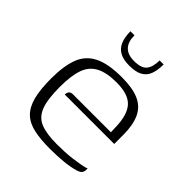

<svg xmlns="http://www.w3.org/2000/svg" viewBox="-163 -665 777 777"><g transform="rotate(45 226.0 -276.5)"><path d="M244 7Q190 7 152 -1.5Q114 -10 91 -32.5Q68 -55 57.5 -95Q47 -135 47 -198Q47 -269 64 -314.5Q81 -360 124.5 -382Q168 -404 247 -404Q308 -404 345 -387.5Q382 -371 398.5 -335Q415 -299 415 -243V-191H132Q132 -201 137 -208Q142 -215 155 -215H372L371 -245Q369 -313 341 -343.5Q313 -374 246 -374Q189 -374 156 -356.5Q123 -339 109.5 -301Q96 -263 96 -198Q96 -127 110.5 -90Q125 -53 159 -39.5Q193 -26 251 -26Q270 -26 293.5 -27Q317 -28 340 -31Q363 -34 382 -37.5Q401 -41 409 -45V-35Q409 -27 403.5 -19.5Q398 -12 380 -7Q356 0 321.5 3.5Q287 7 244 7ZM234 -458Q200 -458 179 -469.5Q158 -481 148.5 -504Q139 -527 139 -560H162Q162 -523 180 -504Q198 -485 234 -485Q276 -485 291 -504Q306 -523 306 -560H329Q329 -527 320.5 -504Q312 -481 291 -469.5Q270 -458 234 -458Z"/></g></svg>

Font: Genos Light
Style: Regular
Weight: 300
Designer: Robert E. Leuschke
Foundry: Robert E. Leuschke
Version: Version 1.010